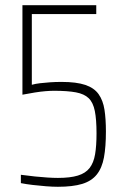

<svg xmlns="http://www.w3.org/2000/svg" viewBox="-20 -708 476 736"><path d="M202 8Q182 8 156.5 6Q131 4 105.5 1Q80 -2 60 -6V-38Q89 -34 114 -31.5Q139 -29 161.5 -27.5Q184 -26 202 -26Q249 -26 278.5 -35Q308 -44 323.5 -64Q339 -84 344.5 -116.5Q350 -149 350 -197Q350 -250 343.5 -282.5Q337 -315 320 -331.5Q303 -348 271 -354Q239 -360 187 -360Q173 -360 154.5 -358.5Q136 -357 114 -353.5Q92 -350 66 -345V-688H349V-654H102V-383Q116 -387 133.5 -389Q151 -391 171.5 -392.5Q192 -394 216 -394Q273 -394 307 -382.5Q341 -371 358 -347Q375 -323 380.5 -287.5Q386 -252 386 -204Q386 -145 378.5 -104.5Q371 -64 351 -39Q331 -14 295 -3Q259 8 202 8Z"/></svg>

Font: Saira Condensed Thin
Style: Regular
Weight: 250
Width: 3
Designer: Hector Gatti with collaboration of the Omnibus-Type team
Foundry: Omnibus-Type
Version: Version 1.101